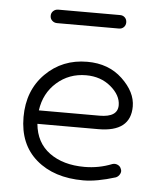

<svg xmlns="http://www.w3.org/2000/svg" viewBox="-46 -605 557 653"><g transform="rotate(5 233.0 -278.5)"><path d="M262 7Q162 7 101.5 -45Q41 -97 41 -190Q41 -281 98.5 -338.5Q156 -396 241 -396Q314 -396 361 -351.5Q408 -307 408 -258Q408 -171 298 -171H90Q96 -107 142.5 -73Q189 -39 262 -39Q311 -39 356 -57Q365 -60 374 -56Q383 -52 386 -43Q390 -35 385.5 -26Q381 -17 372 -13Q308 7 262 7ZM241 -350Q183 -350 141 -313Q99 -276 91 -217H298Q360 -217 360 -258Q360 -292 325.5 -321Q291 -350 241 -350ZM338 -518H127Q117 -518 110 -524.5Q103 -531 103 -541Q103 -551 110 -557.5Q117 -564 127 -564H338Q348 -564 354.5 -557.5Q361 -551 361 -541Q361 -531 354.5 -524.5Q348 -518 338 -518Z"/></g></svg>

Font: Hoogli
Style: Regular
Weight: 400
Designer: Anand Singh Naorem
Foundry: Brand New Type
Version: Version 1.00 b007